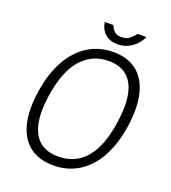

<svg xmlns="http://www.w3.org/2000/svg" viewBox="-157 -996 997 1122"><g transform="rotate(20 341.0 -435.5)"><path d="M303.5 10Q215.5 10 158.2 -32.5Q101 -75 78.8 -157.2Q56.5 -239.5 73.5 -358.5Q90.5 -479 136.8 -562.5Q183 -646 252.8 -689.5Q322.5 -733 410 -733Q497 -733 553.5 -690Q610 -647 632 -563.5Q654 -480 637 -360Q620 -241 574.5 -158.2Q529 -75.5 460 -32.8Q391 10 303.5 10ZM313 -48.5Q382 -48.5 434.8 -82Q487.5 -115.5 522 -184.5Q556.5 -253.5 571.5 -359.5Q586.5 -466.5 571.2 -536.2Q556 -606 513 -640.2Q470 -674.5 401 -674.5Q298 -674.5 230.5 -596.8Q163 -519 140 -359.5Q125 -254 140.8 -185Q156.5 -116 200.2 -82.2Q244 -48.5 313 -48.5ZM414.5 -783.5Q378 -783.5 353.5 -797.8Q329 -812 316.2 -834.2Q303.5 -856.5 301 -881H354Q357.5 -872.5 364.2 -860.5Q371 -848.5 384.5 -839.5Q398 -830.5 421.5 -830.5Q453.5 -830.5 473.8 -848Q494 -865.5 505.5 -881H559.5Q550.5 -859 530.5 -836.5Q510.5 -814 481.2 -798.8Q452 -783.5 414.5 -783.5Z"/></g></svg>

Font: Public Sans Thin ExtraLight
Style: Italic
Weight: 250
Italic angle: -8°
Version: Version 2.001